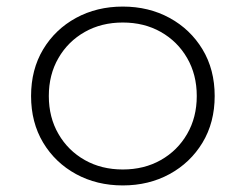

<svg xmlns="http://www.w3.org/2000/svg" viewBox="-20 -548 747 584"><path d="M353.5 16Q274.5 16 211.2 -18.5Q148 -53 111.2 -114.2Q74.5 -175.5 74.5 -256Q74.5 -336.5 111.2 -397.8Q148 -459 211.2 -493.5Q274.5 -528 353.5 -528Q432.5 -528 495.8 -493.5Q559 -459 596 -397.8Q633 -336.5 633 -256Q633 -175.5 596 -114.2Q559 -53 495.8 -18.5Q432.5 16 353.5 16ZM353.5 -32.5Q418.5 -32.5 469.2 -61.2Q520 -90 549.2 -140.5Q578.5 -191 578.5 -256Q578.5 -321 549.2 -371.5Q520 -422 469.2 -450.8Q418.5 -479.5 353.5 -479.5Q288.5 -479.5 237.8 -450.8Q187 -422 157.8 -371.5Q128.5 -321 128.5 -256Q128.5 -191 157.8 -140.5Q187 -90 237.8 -61.2Q288.5 -32.5 353.5 -32.5Z"/></svg>

Font: Spartan Thin Light
Style: Regular
Weight: 300
Version: Version 1.004